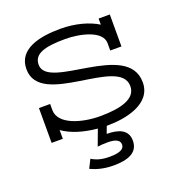

<svg xmlns="http://www.w3.org/2000/svg" viewBox="-124 -586 829 886"><g transform="rotate(-20 290.5 -142.5)"><path d="M106 0V-43C145 -15 201 4 274 11L245 89C260 87 278 86 295 86C326 86 354 93 354 118C354 138 336 152 281 152C242 152 217 144 194 130L173 172C197 183 232 196 285 196C356 196 407 177 407 118C407 64 361 48 304 48L317 13H322C410 13 542 -12 542 -119C542 -324 118 -232 118 -359C118 -412 171 -429 274 -429C342 -429 451 -407 451 -344V-308H506V-465H451V-435C408 -462 343 -481 269 -481C166 -481 58 -458 58 -359C58 -167 482 -270 482 -122C482 -60 407 -39 303 -39C215 -39 106 -70 106 -141V-171H51V0Z"/></g></svg>

Font: Stint Ultra Expanded
Style: Regular
Weight: 400
Width: 7
Designer: Astigmatic (AOETI)
Foundry: Astigmatic (AOETI)
Version: Version 1.000